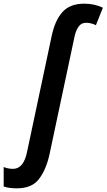

<svg xmlns="http://www.w3.org/2000/svg" viewBox="-141 -785 580 1045"><path d="M128 57 262 -573Q269 -613 284.5 -637Q300 -661 328 -661Q354 -661 381 -648L419 -743Q374 -765 317 -765Q240 -765 199 -719.5Q158 -674 140 -588L6 43Q-13 134 -70 134Q-97 134 -121 124V230Q-93 240 -49 240Q33 240 71.5 189Q110 138 128 57Z"/></svg>

Font: Noto Sans UI SemiCondensed
Style: Bold Italic
Weight: 700
Width: 4
Designer: Monotype Design Team
Foundry: Monotype Imaging Inc.
Version: 1.001